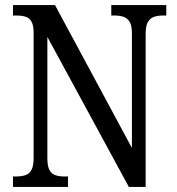

<svg xmlns="http://www.w3.org/2000/svg" viewBox="-20 -734 694 754"><path d="M31 0V-41H43Q64 -41 79.5 -46Q95 -51 103.5 -66.5Q112 -82 112 -113V-605Q112 -635 103.5 -649.5Q95 -664 80 -668.5Q65 -673 45 -673H31V-714H196L498 -153V-605Q498 -634 489 -648.5Q480 -663 465 -668Q450 -673 431 -673H417V-714H633V-673H618Q599 -673 584 -667.5Q569 -662 560.5 -647Q552 -632 552 -601V0H486L166 -589V-113Q166 -82 174 -66.5Q182 -51 197.5 -46Q213 -41 232 -41H247V0Z"/></svg>

Font: Noto Serif Condensed
Style: Regular
Weight: 400
Width: 3
Designer: Monotype Design Team
Foundry: Monotype Imaging Inc.
Version: Version 2.015